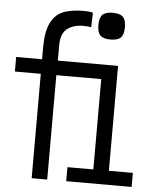

<svg xmlns="http://www.w3.org/2000/svg" viewBox="-55 -839 710 886"><g transform="rotate(5 300.0 -396.5)"><path d="M125 -483.5H5V-551H125V-603Q125 -676.5 144 -717.2Q163 -758 200.2 -774Q237.5 -790 298 -790Q310 -790 319.2 -789Q328.5 -788 340 -786L338 -718Q320 -721 302 -721Q255 -721 226.5 -698.5Q198 -676 198 -623V-551H477V-65H588V0H285V-65H405V-483.5H197V0H125ZM370 -731Q370 -764.5 384 -778.8Q398 -793 431 -793Q465 -793 479 -779Q493 -765 493 -731Q493 -697.5 479 -683.2Q465 -669 431 -669Q398 -669 384 -683.2Q370 -697.5 370 -731Z"/></g></svg>

Font: JuliaMono Light
Style: Regular
Weight: 300
Monospace: yes
Designer: cormullion
Foundry: corm
Version: Version 0.054; ttfautohint (v1.8.4)